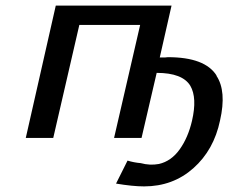

<svg xmlns="http://www.w3.org/2000/svg" viewBox="-20 -492 861 685"><path d="M72 0 179 -472H592L550 -287H569Q571 -287 574 -287.5Q577 -288 579 -288Q712 -288 753 -222H752Q789 -167 765 -62Q743 43 670 108Q597 173 494 173Q454 173 394 163L435 81Q458 88 482 90Q515 99 547 93Q591 83 621 41Q651 -1 665 -61Q684 -143 659 -186Q631 -232 539 -232L485 0H387L480 -403H263L170 0Z"/></svg>

Font: Coval
Style: Medium Italic
Weight: 500
Foundry: Context Ltd
Version: Version 001.000